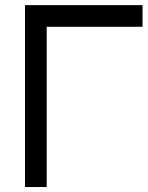

<svg xmlns="http://www.w3.org/2000/svg" viewBox="-20 -735 582 757"><path d="M164.1 2.4H78.6V-714.8H542V-629.4H164.1Z"/></svg>

Font: Proletarsk
Style: Regular
Weight: 400
Designer: Peter Wiegel, original typeface by Carl Albert Fahrenwaldt 1901
Foundry: Peter Wiegel
Version: Version 1.000 2010 initial release